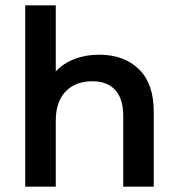

<svg xmlns="http://www.w3.org/2000/svg" viewBox="-20 -703 670 723"><path d="M559 -282V0H444V-267Q444 -331 414 -364Q384 -397 328 -397Q264 -397 227 -358.5Q190 -320 190 -248V0H75V-683H190V-434Q219 -465 261 -481Q303 -497 354 -497Q447 -497 503 -442.5Q559 -388 559 -282Z"/></svg>

Font: Montserrat Ace
Style: Bold
Weight: 600
Designer: Julieta Ulanovsky
Foundry: Julieta Ulanovsky
Version: Version 1